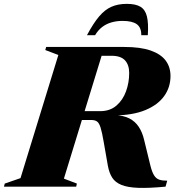

<svg xmlns="http://www.w3.org/2000/svg" viewBox="-71 -942 890 969"><path d="M434.5 -381Q484 -381 516.5 -409Q549 -437 565 -481Q581 -525 581 -573.5Q581 -614.5 559.8 -637.5Q538.5 -660.5 492 -660.5H271.5L334 -705H556.5Q637.5 -705 688.8 -687.2Q740 -669.5 764.8 -636.8Q789.5 -604 789.5 -558.5Q789.5 -501.5 757.5 -457Q725.5 -412.5 662.8 -386.5Q600 -360.5 507.5 -359.5V-361Q552 -359.5 581.5 -344.5Q611 -329.5 629.2 -302Q647.5 -274.5 656.5 -235.5L688.5 -104.5Q696.5 -73 706.8 -56.8Q717 -40.5 733 -35.2Q749 -30 773 -30L764.5 0Q681 8 627 6Q573 4 541.8 -8.8Q510.5 -21.5 495.2 -45.5Q480 -69.5 473.5 -105L452.5 -225Q444 -275 436.5 -298.5Q429 -322 418.2 -329.2Q407.5 -336.5 388 -336.5H211.5L181.5 -381ZM251.5 -40.5 317 -15.5 313.5 0H-51L-47 -15.5L32.5 -43L223.5 -664.5L157.5 -689.5L162 -705H455.5ZM547.5 -836.5Q517.5 -836.5 491.5 -829Q465.5 -821.5 444.8 -805.8Q424 -790 409 -764.5H368Q400 -824.5 429.2 -859Q458.5 -893.5 491.8 -908Q525 -922.5 569 -922.5Q613.5 -922.5 637.8 -908Q662 -893.5 670.5 -859Q679 -824.5 675 -764.5H642Q642.5 -803 619.5 -819.8Q596.5 -836.5 547.5 -836.5Z"/></svg>

Font: Newsreader 60pt ExtraBold
Style: Italic
Weight: 800
Italic angle: -17°
Designer: Hugues Gentile
Foundry: Production Type
Version: Version 1.003